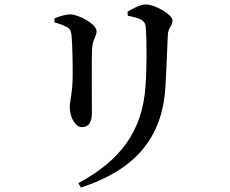

<svg xmlns="http://www.w3.org/2000/svg" viewBox="-20 -784 1040 867"><path d="M345 63C583 -14 714 -156 727 -393C731 -454 735 -570 738 -629C740 -660 759 -668 759 -692C759 -718 680 -764 639 -764C616 -764 581 -747 556 -731L557 -713C581 -708 604 -703 617 -695C636 -684 638 -672 639 -651C643 -589 643 -475 637 -394C623 -193 525 -60 334 43ZM226 -683C248 -677 267 -670 282 -662C297 -654 300 -646 303 -624C307 -585 309 -483 308 -435C307 -360 295 -327 295 -301C295 -252 321 -210 350 -210C377 -210 395 -227 395 -274C395 -330 393 -525 396 -568C399 -607 416 -620 416 -643C416 -675 337 -719 296 -719C275 -719 248 -710 226 -701Z"/></svg>

Font: Noto Serif HK SemiBold
Style: Regular
Weight: 600
Designer: Ryoko NISHIZUKA 西塚涼子 (kana & ideographs); Frank Grießhammer (Latin, Greek & Cyrillic); Wenlong ZHANG 张文龙 (bopomofo); San
Foundry: Adobe
Version: Version 2.001;hotconv 1.1.0;makeotfexe 2.6.0